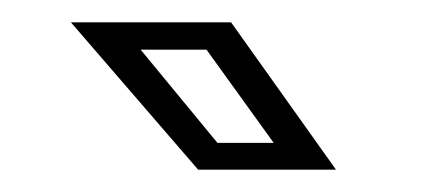

<svg xmlns="http://www.w3.org/2000/svg" viewBox="-20 -708 384 172"><path d="M281 -556H157.5L43.5 -688H187ZM225.2 -580 165 -663.5H106L174.8 -580Z"/></svg>

Font: Tourney Thin
Style: Italic
Weight: 100
Italic angle: -12°
Designer: Tyler Finck
Foundry: Etcetera Type Co
Version: Version 1.015